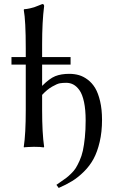

<svg xmlns="http://www.w3.org/2000/svg" viewBox="-20 -718 560 939"><path d="M106 -481Q106 -616.7 96.2 -669.9L98.1 -672.9Q112.3 -673.8 126.7 -677.2Q141.1 -680.7 147.2 -682.6Q153.3 -684.6 169.4 -691.2Q185.5 -697.8 187 -698.2Q195.8 -698.2 195.8 -688Q186 -611.3 186 -501V-439H325.2V-401.9H186V-297.9Q221.7 -334 250.2 -345.5Q278.8 -356.9 318.8 -356.9Q343.8 -356.9 366 -350.6Q388.2 -344.2 409.4 -328.1Q430.7 -312 445.6 -287.1Q460.4 -262.2 469.7 -222.4Q479 -182.6 479 -131.8Q479 -72.8 467.5 -23.9Q456.1 24.9 437.5 59.1Q418.9 93.3 390.6 121.3Q362.3 149.4 333.3 167.2Q304.2 185.1 267.1 201.2L255.9 186Q263.7 180.2 279.1 169.7Q294.4 159.2 303.7 152.3Q313 145.5 327.1 131.8Q341.3 118.2 350.1 104.5Q358.9 90.8 369.1 68.1Q379.4 45.4 385.3 18.8Q391.1 -7.8 395 -45.7Q398.9 -83.5 398.9 -128.9Q398.9 -181.6 390.9 -219.2Q382.8 -256.8 368.9 -276.4Q355 -295.9 339.1 -304.4Q323.2 -313 304.2 -313Q286.6 -313 273.2 -310.8Q259.8 -308.6 235.1 -294.4Q210.4 -280.3 186 -253.9V-180.2Q186 -67.4 195.8 0L193.8 2.9Q180.2 0 146 0Q130.4 0 118.2 1Q106 1 101.6 2L97.2 2.9L96.2 0Q106 -63 106 -180.2V-401.9H36.1V-439H106Z"/></svg>

Font: Linux Biolinum
Style: Regular
Weight: 400
Designer: Philipp H. Poll
Foundry: Philipp H. Poll
Version: Version 0.6.4